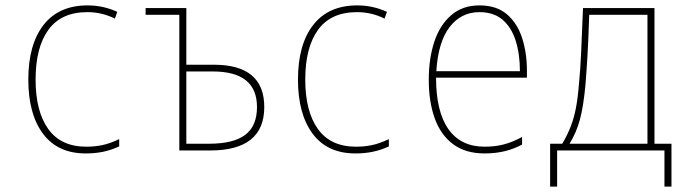

<svg xmlns="http://www.w3.org/2000/svg" viewBox="-20 -558 2540 712"><path d="M298 11Q194 11 139.5 -62Q85 -135 85 -263Q85 -393 141.5 -465.5Q198 -538 305 -538Q363 -538 415 -514L406 -489Q358 -513 304 -513Q207 -513 159.5 -447.5Q112 -382 112 -263Q112 -145 159 -79.5Q206 -14 300 -14Q332 -14 360 -20Q388 -26 422 -42V-15Q391 -1 361.5 5Q332 11 298 11Z M645 0V-503H520V-528H671V-318H773Q960 -318 960 -161Q960 0 759 0ZM671 -25H755Q846 -25 889.5 -58Q933 -91 933 -161Q933 -293 769 -293H671Z M1298 11Q1194 11 1139.5 -62Q1085 -135 1085 -263Q1085 -393 1141.5 -465.5Q1198 -538 1305 -538Q1363 -538 1415 -514L1406 -489Q1358 -513 1304 -513Q1207 -513 1159.5 -447.5Q1112 -382 1112 -263Q1112 -145 1159 -79.5Q1206 -14 1300 -14Q1332 -14 1360 -20Q1388 -26 1422 -42V-15Q1391 -1 1361.5 5Q1332 11 1298 11Z M1777 11Q1706 11 1660 -23.5Q1614 -58 1592 -119.5Q1570 -181 1570 -262Q1570 -341 1590.5 -403Q1611 -465 1653 -501.5Q1695 -538 1758 -538Q1822 -538 1860.5 -504.5Q1899 -471 1916.5 -416Q1934 -361 1934 -296V-270H1597Q1597 -144 1643 -79Q1689 -14 1777 -14Q1816 -14 1848.5 -22.5Q1881 -31 1916 -50V-22Q1887 -6 1852.5 2.5Q1818 11 1777 11ZM1598 -294H1908Q1908 -357 1892.5 -406.5Q1877 -456 1844 -484.5Q1811 -513 1758 -513Q1690 -513 1647.5 -458Q1605 -403 1598 -294Z M2020 134V-25H2065Q2085 -59 2097 -90.5Q2109 -122 2116 -159Q2123 -196 2127 -247Q2132 -296 2135 -362.5Q2138 -429 2142 -528H2407V-25H2470V134H2444V0H2046V134ZM2151 -243Q2144 -166 2131 -116.5Q2118 -67 2092 -25H2381V-503H2165Q2162 -409 2158.5 -350.5Q2155 -292 2151 -243Z"/></svg>

Font: Noto Sans Mono ExtraCondensed Thin
Style: Regular
Weight: 100
Width: 2
Designer: Monotype Design Team
Foundry: Monotype Imaging Inc.
Version: Version 2.014; ttfautohint (v1.8.4.7-5d5b)